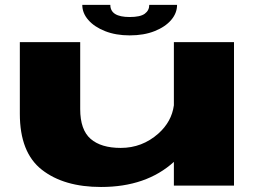

<svg xmlns="http://www.w3.org/2000/svg" viewBox="-20 -758 1072 784"><path d="M690 0V-97Q577 5.5 392.5 5.5Q241 5.5 151 -64.8Q61 -135 61 -293.5V-586H307.5V-312.5Q307.5 -228 350 -191Q392.5 -154 473 -154Q560.5 -154 626.5 -212.5Q681 -261 690 -328V-586H935.5V0ZM509.5 -613.5Q453 -613.5 409.2 -630.8Q365.5 -648 340.8 -676.2Q316 -704.5 316 -738H430.5Q430.5 -688.5 509.5 -688.5Q553 -688.5 571.2 -702Q589.5 -715.5 589.5 -738H703Q703 -704.5 678.8 -676.2Q654.5 -648 611 -630.8Q567.5 -613.5 509.5 -613.5Z"/></svg>

Font: Anybody UltraExpanded ExtraBold
Style: Regular
Weight: 800
Width: 9
Designer: Tyler Finck
Foundry: Etcetera Type Company
Version: Version 1.010; ttfautohint (v1.8.3) -l 8 -r 50 -G 200 -x 14 